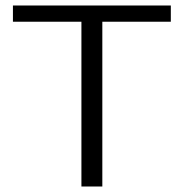

<svg xmlns="http://www.w3.org/2000/svg" viewBox="-20 -678 668 698"><path d="M276 -599H27V-658H601V-599H352V0H276Z"/></svg>

Font: QiushuiShotai Bright
Style: Regular
Weight: 400
Designer: Christian Thalmann (Catharsis Fonts)
Version: Version 1.250;